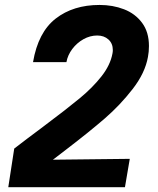

<svg xmlns="http://www.w3.org/2000/svg" viewBox="-20 -755 640 776"><path d="M154.5 -243Q250.5 -315 302.2 -357.8Q354 -400.5 390 -446.2Q426 -492 434.5 -538.5Q436 -546 436 -552.5Q436 -579.5 418.2 -595.5Q400.5 -611.5 373 -611.5Q344 -611.5 317.2 -596.5Q290.5 -581.5 272 -556.8Q253.5 -532 248.5 -504H113.5Q134 -624.5 205 -679.8Q276 -735 382.5 -735Q436 -735 481.2 -717.5Q526.5 -700 554.2 -662.8Q582 -625.5 582 -569Q582 -545.5 578 -525Q566.5 -460 516 -395Q465.5 -330 403.8 -276.5Q342 -223 248 -151L194 -109.5L504.5 -113L485 1.5H13.5L37.5 -154.5Q82 -189 154.5 -243Z"/></svg>

Font: JuliaMono ExtraBold
Style: Italic
Weight: 800
Italic angle: -9°
Monospace: yes
Designer: cormullion
Foundry: corm
Version: Version 0.057; ttfautohint (v1.8.4)